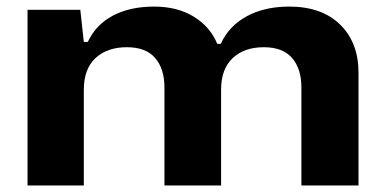

<svg xmlns="http://www.w3.org/2000/svg" viewBox="-20 -566 1171 586"><path d="M64 0V-536.1H225.1L235.8 -438H248Q272 -490.2 324.2 -518.1Q376.5 -545.9 450.2 -545.9Q521.5 -545.9 571.5 -515.1Q621.6 -484.4 643.1 -432.1H653.8Q678.2 -486.3 732.7 -516.1Q787.1 -545.9 862.8 -545.9Q961.9 -545.9 1018.1 -491Q1074.2 -436 1074.2 -344.2V0H899.9V-298.8Q899.9 -356.4 871.3 -389.2Q842.8 -421.9 785.2 -421.9Q725.6 -421.9 690.2 -388.7Q654.8 -355.5 654.8 -292V0H481.9V-298.8Q481.9 -356 453.6 -388.9Q425.3 -421.9 367.2 -421.9Q307.1 -421.9 271.5 -388.7Q235.8 -355.5 235.8 -292V0Z"/></svg>

Font: Hubot Sans Expanded
Style: Bold
Weight: 700
Width: 7
Designer: Deni Anggara
Foundry: GitHub
Version: Version 1.001;gftools[0.9.31]